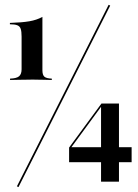

<svg xmlns="http://www.w3.org/2000/svg" viewBox="-20 -707 572 795"><path d="M21.8 -375.8V-381.5Q48.4 -382.3 58.9 -391.1Q69.4 -400 69.4 -420.2V-555.6Q69.4 -576.6 65.7 -587.5Q62.1 -598.4 51.6 -602.4Q41.1 -606.5 21 -606.5V-612.1Q71.8 -613.7 102 -619Q132.3 -624.2 155.6 -637.1V-416.1Q155.6 -396.8 163.7 -389.5Q171.8 -382.3 194.4 -381.5V-375.8Q178.2 -376.6 164.1 -376.6Q150 -376.6 138.3 -377Q126.6 -377.4 115.3 -377.4Q103.2 -377.4 89.5 -377Q75.8 -376.6 59.3 -376.6Q42.7 -376.6 21.8 -375.8ZM56.5 67.7 50 64.5 429.8 -687.1 436.3 -683.9ZM266.1 -35.5V-96L400 -278.2L402.4 -270.2L273.4 -94.4L271.8 -97.6H525V-35.5ZM398.4 45.2V-270.2L400 -278.2H472.6V45.2Z"/></svg>

Font: Playfair 144pt SemiCondensed SemiBold
Style: Regular
Weight: 600
Width: 4
Designer: Claus Eggers Sørensen
Foundry: Claus Eggers Sørensen
Version: Version 2.203